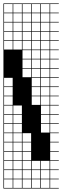

<svg xmlns="http://www.w3.org/2000/svg" viewBox="-20 -827 361 1115"><path d="M217.9 -803.6V-753.6H267.9V-803.6ZM217.9 -700H267.9V-750H217.9ZM164.3 -700H214.3V-750H164.3ZM110.7 -700H160.7V-750H110.7ZM57.1 -700H107.1V-750H57.1ZM3.6 -700H53.6V-750H3.6ZM217.9 -646.4H267.9V-696.4H217.9ZM164.3 -646.4H214.3V-696.4H164.3ZM110.7 -646.4H160.7V-696.4H110.7ZM57.1 -646.4H107.1V-696.4H57.1ZM3.6 -646.4H53.6V-696.4H3.6ZM217.9 -592.9H267.9V-642.9H217.9ZM164.3 -592.9H214.3V-642.9H164.3ZM110.7 -592.9H160.7V-642.9H110.7ZM57.1 -592.9H107.1V-642.9H57.1ZM3.6 -592.9H53.6V-642.9H3.6ZM110.7 -539.3H160.7V-589.3H110.7ZM3.6 -539.3H53.6V-589.3H3.6ZM164.3 -539.3H214.3V-589.3H164.3ZM57.1 -539.3H107.1V-589.3H57.1ZM217.9 -539.3H267.9V-589.3H217.9ZM110.7 -485.7H160.7V-535.7H110.7ZM164.3 -485.7H214.3V-535.7H164.3ZM217.9 -485.7H267.9V-535.7H217.9ZM110.7 -432.1H160.7V-482.1H110.7ZM164.3 -432.1H214.3V-482.1H164.3ZM217.9 -432.1H267.9V-482.1H217.9ZM217.9 -378.6H267.9V-428.6H217.9ZM164.3 -378.6H214.3V-428.6H164.3ZM110.7 -378.6H160.7V-428.6H110.7ZM217.9 -325H267.9V-375H217.9ZM164.3 -325H214.3V-375H164.3ZM3.6 -325H53.6V-375H3.6ZM217.9 -271.4H267.9V-321.4H217.9ZM164.3 -271.4H214.3V-321.4H164.3ZM3.6 -271.4H53.6V-321.4H3.6ZM3.6 -217.9H53.6V-267.9H3.6ZM164.3 -217.9H214.3V-267.9H164.3ZM217.9 -217.9H267.9V-267.9H217.9ZM3.6 -164.3H53.6V-214.3H3.6ZM57.1 -164.3H107.1V-214.3H57.1ZM217.9 -164.3H267.9V-214.3H217.9ZM3.6 -110.7H53.6V-160.7H3.6ZM57.1 -110.7H107.1V-160.7H57.1ZM217.9 -110.7H267.9V-160.7H217.9ZM57.1 -57.1H107.1V-107.1H57.1ZM3.6 -57.1H53.6V-107.1H3.6ZM217.9 -57.1H267.9V-107.1H217.9ZM110.7 -3.6H160.7V-53.6H110.7ZM57.1 -3.6H107.1V-53.6H57.1ZM3.6 -3.6H53.6V-53.6H3.6ZM3.6 50H53.6V0H3.6ZM57.1 50H107.1V0H57.1ZM110.7 50H160.7V0H110.7ZM57.1 103.6H107.1V53.6H57.1ZM110.7 103.6H160.7V53.6H110.7ZM3.6 103.6H53.6V53.6H3.6ZM110.7 210.7H160.7V160.7H110.7ZM57.1 210.7H107.1V160.7H57.1ZM217.9 210.7H267.9V160.7H217.9ZM164.3 210.7H214.3V160.7H164.3ZM3.6 210.7H53.6V160.7H3.6ZM110.7 264.3H160.7V214.3H110.7ZM217.9 264.3H267.9V214.3H217.9ZM164.3 264.3H214.3V214.3H164.3ZM3.6 264.3H53.6V214.3H3.6ZM57.1 264.3H107.1V214.3H57.1ZM164.3 -803.6V-753.6H214.3V-803.6ZM110.7 -803.6V-753.6H160.7V-803.6ZM57.1 -803.6V-753.6H107.1V-803.6ZM3.6 -803.6V-753.6H53.6V-803.6ZM0 107.1V-807.1H321.4V-803.6H271.4V-753.6H321.4V-750H271.4V-700H321.4V-696.4H271.4V-646.4H321.4V-642.9H271.4V-592.9H321.4V-589.3H271.4V-539.3H321.4V-535.7H271.4V-485.7H321.4V-482.1H271.4V-432.1H321.4V-428.6H271.4V-378.6H321.4V-375H271.4V-325H321.4V-321.4H271.4V-271.4H321.4V-267.9H271.4V-217.9H321.4V-214.3H271.4V-164.3H321.4V-160.7H271.4V-110.7H321.4V-107.1H271.4V-57.1H321.4V-53.6H271.4V-3.6H321.4V0H271.4V50H321.4V53.6H271.4V103.6H321.4V107.1H271.4V157.1H321.4V160.7H271.4V210.7H321.4V214.3H271.4V264.3H321.4V267.9H0V107.1H3.6V157.1H53.6V107.1H57.1V157.1H107.1V107.1H110.7V157.1H160.7V107.1ZM214.3 157.1V107.1H164.3V157.1ZM267.9 157.1V107.1H217.9V157.1Z"/></svg>

Font: Jersey 10 Charted
Style: Regular
Weight: 400
Designer: Sarah Cadigan-Fried
Version: Version 1.000; ttfautohint (v1.8.4.7-5d5b)